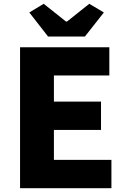

<svg xmlns="http://www.w3.org/2000/svg" viewBox="-20 -995 670 1015"><path d="M86 0H569V-150H265V-308H514V-458H265V-596H558V-745H86ZM234 -802H429L529 -929L452 -975L334 -881H329L211 -975L135 -929Z"/></svg>

Font: Noto Sans CJK HK Black
Style: Regular
Weight: 900
Designer: Ryoko NISHIZUKA 西塚涼子 (kana, bopomofo & ideographs); Paul D. Hunt (Latin, Greek & Cyrillic); Sandoll Communications 산돌커뮤니
Foundry: Adobe
Version: Version 2.004;hotconv 1.0.118;makeotfexe 2.5.65603